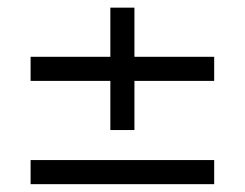

<svg xmlns="http://www.w3.org/2000/svg" viewBox="-20 -560 640 502"><path d="M268.5 -220V-348.5H60V-411.5H268.5V-540H331.5V-411.5H540V-348.5H331.5V-220ZM60 -78.5V-141.5H540V-78.5Z"/></svg>

Font: Manrope ExtraLight
Style: Regular
Weight: 400
Version: Version 4.504